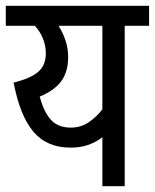

<svg xmlns="http://www.w3.org/2000/svg" viewBox="-20 -642 534 662"><path d="M494 -622V-553H410V0H333V-169Q313 -153 286 -143Q259 -133 223 -133Q142 -133 95.5 -187.5Q49 -242 27 -357Q86 -372 112 -394.5Q138 -417 138 -458Q138 -485 128 -509.5Q118 -534 100 -553H0V-622ZM117 -309Q131 -256 155.5 -229Q180 -202 224 -202Q259 -202 286 -220.5Q313 -239 333 -265V-553H182Q197 -529 206 -502Q215 -475 215 -445Q215 -395 191.5 -362.5Q168 -330 117 -309Z"/></svg>

Font: Noto Sans Devanagari Condensed
Style: Regular
Weight: 400
Width: 3
Designer: Jelle Bosma - Monotype Design Team
Foundry: Monotype Imaging Inc.
Version: Version 2.004; ttfautohint (v1.8.4.7-5d5b)